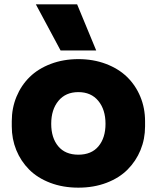

<svg xmlns="http://www.w3.org/2000/svg" viewBox="-20 -844 722 884"><path d="M422.9 -611.8H258.8L145 -824.2H335ZM34.2 -262.2V-286.1Q34.2 -346.2 55.9 -398.7Q77.6 -451.2 116.7 -489.5Q155.8 -527.8 213.9 -549.8Q272 -571.8 340.8 -571.8Q409.7 -571.8 467.8 -549.8Q525.9 -527.8 565.2 -489.5Q604.5 -451.2 626.2 -398.7Q647.9 -346.2 647.9 -286.1V-262.2Q647.9 -204.1 627 -153.1Q606 -102.1 567.6 -63.5Q529.3 -24.9 470.7 -2.4Q412.1 20 340.8 20Q269.5 20 210.9 -2.4Q152.3 -24.9 114 -63.5Q75.7 -102.1 54.9 -153.1Q34.2 -204.1 34.2 -262.2ZM465.8 -273.9Q465.8 -339.4 432.6 -379.6Q399.4 -419.9 340.8 -419.9Q282.2 -419.9 249 -379.6Q215.8 -339.4 215.8 -273.9Q215.8 -209.5 248 -170.7Q280.3 -131.8 340.8 -131.8Q401.4 -131.8 433.6 -170.7Q465.8 -209.5 465.8 -273.9Z"/></svg>

Font: Sora ExtraBold
Style: Regular
Weight: 800
Designer: Jonathan Barnbrook, Julián Moncada
Foundry: Barnbrook Fonts
Version: Version 2.000